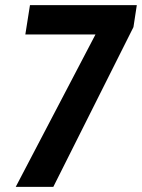

<svg xmlns="http://www.w3.org/2000/svg" viewBox="-20 -731 555 751"><path d="M502 -625 188.5 0H41.5L353.5 -596.2H79.1L97.2 -710.9H515.1Z"/></svg>

Font: TypoPRO Roboto
Style: Bold Italic
Weight: 700
Italic angle: -12°
Designer: Google
Version: Version 2.136; 2016